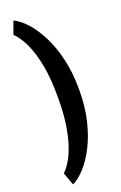

<svg xmlns="http://www.w3.org/2000/svg" viewBox="-188 -838 700 1109"><g transform="rotate(-20 162.0 -283.0)"><path d="M275.4 -289.1V-276.4Q275.4 -178.7 255.9 -95.7Q236.3 -12.7 203.9 51.8Q171.4 116.2 132.6 159.4Q93.8 202.6 55.2 221.2L26.9 143.1Q48.3 123 69.6 87.9Q90.8 52.7 107.7 1.7Q124.5 -49.3 134.8 -118.2Q145 -187 145 -275.4V-290Q145 -378.9 134.8 -447.8Q124.5 -516.6 107.4 -567.6Q90.3 -618.7 69.3 -653.6Q48.3 -688.5 26.9 -708.5L55.2 -786.6Q93.8 -768.6 132.6 -725.3Q171.4 -682.1 203.9 -617.7Q236.3 -553.2 255.9 -470.2Q275.4 -387.2 275.4 -289.1Z"/></g></svg>

Font: Roboto Condensed ExtraBold
Style: Regular
Weight: 800
Designer: Christian Robertson
Foundry: Google
Version: Version 3.008; 2023